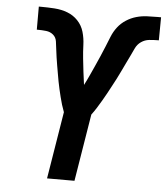

<svg xmlns="http://www.w3.org/2000/svg" viewBox="-53 -790 724 837"><g transform="rotate(5 309.0 -371.5)"><path d="M184 0 232 -294Q226 -310 221 -326Q216 -342 212 -359Q208 -376 204 -392.5Q200 -409 197 -426Q194 -443 191 -460Q188 -477 185 -494.5Q182 -512 179.5 -529Q177 -546 175 -563Q173 -580 170.5 -598Q168 -616 155 -627Q142 -638 124 -640Q106 -642 88 -642H83V-743H92Q122 -743 152 -741Q182 -739 208.5 -729Q235 -719 254.5 -698.5Q274 -678 282 -650.5Q290 -623 291 -593.5Q292 -564 295 -535Q298 -506 301.5 -477Q305 -448 309 -420Q320 -441 330 -463Q340 -485 350 -507Q360 -529 369.5 -551Q379 -573 388 -595Q397 -617 406 -639.5Q415 -662 430 -681.5Q445 -701 466 -714.5Q487 -728 510 -734.5Q533 -741 556.5 -742Q580 -743 602 -743H618L617 -642H612Q594 -642 575 -640Q556 -638 540 -627Q524 -616 515.5 -598Q507 -580 499 -563Q491 -546 482.5 -529Q474 -512 466 -494.5Q458 -477 449 -460Q440 -443 431 -426Q422 -409 413 -392.5Q404 -376 394 -359Q384 -342 374 -326Q364 -310 352 -294L304 0Z"/></g></svg>

Font: Iosevka Aile Oblique
Style: Bold
Weight: 700
Italic angle: -9°
Designer: Belleve Invis
Foundry: Belleve Invis
Version: Version 31.1.0; ttfautohint (v1.8.4)